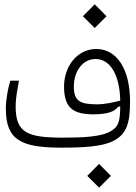

<svg xmlns="http://www.w3.org/2000/svg" viewBox="-20 -676 626 881"><path d="M263.2 1.5C365.2 1.5 449.7 -3.4 500 -29.3C561 -60.5 576.7 -109.9 576.7 -210.4C576.7 -357.9 516.6 -451.2 421.9 -451.2C333 -451.2 273.9 -370.1 273.9 -279.3C273.9 -185.1 311.5 -151.4 407.7 -151.4C481.9 -151.4 507.3 -167 522.5 -186.5L531.7 -187C530.8 -118.2 523.9 -95.7 490.2 -75.2C446.8 -48.3 362.3 -44.4 272.9 -44.4C106.9 -44.4 51.8 -64.9 51.8 -187.5C51.8 -227.5 60.5 -268.6 66.9 -305.7H27.3C18.6 -278.3 6.8 -223.1 6.8 -177.7C6.8 -31.7 78.6 1.5 263.2 1.5ZM531.7 -214.4C499 -206.1 462.9 -197.3 423.8 -197.3C344.7 -197.3 318.8 -214.4 318.8 -279.3C318.8 -347.2 358.4 -405.3 418.5 -405.3C489.7 -405.3 529.8 -324.7 531.7 -214.4ZM434.6 185.1 488.8 130.9 434.6 76.2 380.4 130.9ZM414.6 -547.4 468.8 -601.6 414.6 -656.2 360.4 -601.6Z"/></svg>

Font: Cascadia Mono PL ExtraLight
Style: Regular
Weight: 200
Monospace: yes
Designer: Aaron Bell
Foundry: Saja Typeworks
Version: Version 2404.023